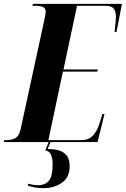

<svg xmlns="http://www.w3.org/2000/svg" viewBox="-60 -734 650 992"><path d="M-40 0 -38 -10H-26Q-1 -10 18.5 -20Q38 -30 46 -64L171 -640Q173 -649 174.5 -658.5Q176 -668 176 -674Q176 -692 161.5 -698Q147 -704 122 -704H108L110 -714H570L542 -569H532Q532 -576 534 -590.5Q536 -605 537.5 -620.5Q539 -636 539 -646Q539 -676 527 -690Q515 -704 486 -704H338L268 -375H445L443 -364H265L190 -10H360Q398 -10 420 -33.5Q442 -57 453 -93L469 -145H480L444 0ZM166 238Q138 238 119.5 234.5Q101 231 84 225L86 215Q100 219 114.5 221Q129 223 139 223Q171 223 191.5 201Q212 179 212 115Q212 89 204.5 68Q197 47 174 43L195 -9H205L186 36Q232 36 257 48Q282 60 291 80Q300 100 300 125Q300 182 260 210Q220 238 166 238Z"/></svg>

Font: Noto Serif Display ExtraCondensed ExtraBold
Style: Italic
Weight: 800
Width: 2
Italic angle: -12°
Designer: Monotype Design Team
Foundry: Monotype Imaging Inc.
Version: Version 2.009